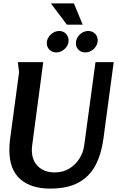

<svg xmlns="http://www.w3.org/2000/svg" viewBox="-20 -1097 699 1128"><path d="M234 -732 169 -243Q168 -236 167.5 -229.5Q167 -223 167 -216Q167 -155 203.5 -119.5Q240 -84 301 -84Q350 -84 387 -106.5Q424 -129 447 -166Q470 -203 475 -245L541 -732H648L587 -278Q575 -190 540.5 -125Q506 -60 441.5 -24.5Q377 11 274 11Q162 11 98.5 -45Q35 -101 35 -216Q35 -232 36 -247Q37 -262 39 -278L92 -672L85 -732ZM414 -1077 466 -952H373L279 -1077ZM426 -843Q426 -872 448 -893.5Q470 -915 498 -915Q522 -915 538 -899.5Q554 -884 554 -861Q554 -832 532 -810.5Q510 -789 481 -789Q457 -789 441.5 -804.5Q426 -820 426 -843ZM255 -843Q255 -872 277.5 -893.5Q300 -915 328 -915Q352 -915 367.5 -898.5Q383 -882 383 -859Q383 -831 360.5 -810Q338 -789 311 -789Q287 -789 271 -804.5Q255 -820 255 -843Z"/></svg>

Font: Rosario
Style: Bold Italic
Weight: 700
Italic angle: -8.05°
Designer: Hector Gatti
Foundry: Omnibus Type
Version: Version 1.101; ttfautohint (v1.8.1.43-b0c9)